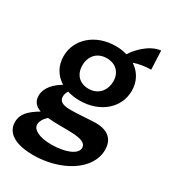

<svg xmlns="http://www.w3.org/2000/svg" viewBox="-202 -711 907 1022"><g transform="rotate(30 251.5 -200.5)"><path d="M487 -4C487 -70 446 -104 373 -104C340 -104 273 -97 226 -97C183 -97 150 -103 150 -139C150 -153 155 -165 162 -175C185 -168 210 -164 238 -164C361 -164 453 -241 453 -348C453 -404 427 -451 382 -480C411 -490 449 -497 486 -497L481 -612C408 -604 347 -531 331 -502C310 -508 287 -512 262 -512C136 -512 46 -431 46 -327C46 -269 73 -222 120 -193C77 -167 36 -129 36 -78C36 -41 57 -21 88 -10C30 25 -3 56 -3 106C-3 179 69 211 168 211C336 211 487 121 487 -4ZM252 -432C311 -432 343 -392 343 -342C343 -295 314 -242 247 -242C194 -242 157 -276 157 -334C157 -389 191 -432 252 -432ZM376 48C376 88 306 114 225 114C147 114 106 89 106 59C106 41 116 21 138 0C238 11 376 -14 376 48Z"/></g></svg>

Font: CantoraOne
Style: Regular
Weight: 400
Designer: Pablo Impallari, Rodrigo Fuenzalida
Foundry: Pablo Impallari
Version: Version 1.001